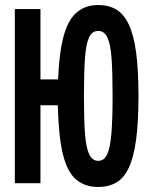

<svg xmlns="http://www.w3.org/2000/svg" viewBox="-20 -729 600 764"><path d="M370 15Q318 15 283 -14.5Q248 -44 230.5 -114.5Q213 -185 210 -310H141V0H39V-693H141V-413H211Q216 -526 234.5 -590Q253 -654 287.5 -681.5Q322 -709 370 -709Q412 -709 442 -691.5Q472 -674 492 -632.5Q512 -591 521.5 -521.5Q531 -452 531 -347Q531 -242 521.5 -172.5Q512 -103 492.5 -61.5Q473 -20 442.5 -2.5Q412 15 370 15ZM371 -89Q395 -89 407 -116Q419 -143 423.5 -200Q428 -257 428 -347Q428 -439 424 -496Q420 -553 407.5 -579.5Q395 -606 371 -606Q346 -606 334 -579.5Q322 -553 318 -495.5Q314 -438 314 -347Q314 -257 318 -200Q322 -143 334.5 -116Q347 -89 371 -89Z"/></svg>

Font: Ubuntu Sans Mono SemiBold
Style: Regular
Weight: 600
Monospace: yes
Designer: Dalton Maag Ltd
Foundry: Dalton Maag Ltd
Version: Version 1.006